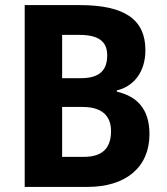

<svg xmlns="http://www.w3.org/2000/svg" viewBox="-20 -734 654 754"><path d="M293 -714H77V0H324C475 0 567 -78 567 -207C567 -312 512 -357 439 -374V-379C503 -394 551 -449 551 -537C551 -657 470 -714 293 -714ZM298 -427H224V-597H292C367 -597 401 -571 401 -517C401 -460 373 -427 298 -427ZM224 -314H304C385 -314 416 -275 416 -219C416 -156 386 -118 309 -118H224Z"/></svg>

Font: Noto Sans Georgian SemiCondensed Bold
Style: Regular
Weight: 700
Width: 4
Designer: Monotype Design Team, Akaki Razmadze
Foundry: Google LLC
Version: Version 2.005